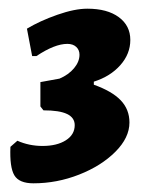

<svg xmlns="http://www.w3.org/2000/svg" viewBox="-20 -748 351 442"><path d="M78 -412Q111 -412 131.5 -425Q152 -438 152 -460Q152 -477 134.5 -485.5Q117 -494 80 -494L73 -503V-559L117 -567Q138 -576 150.5 -591Q163 -606 163 -622Q163 -633 155.5 -640Q148 -647 135 -647Q106 -647 64 -619H54L42 -682Q72 -700 112 -714Q152 -728 181 -728Q227 -728 253.5 -708.5Q280 -689 280 -656Q280 -624 257 -598Q234 -572 196 -560V-553Q238 -538 258 -517Q278 -496 278 -466Q278 -431 245.5 -398.5Q213 -366 162 -346Q111 -326 57 -326Q24 -326 13 -344.5Q2 -363 4 -410L20 -424Q47 -412 78 -412Z"/></svg>

Font: Alegreya SC ExtraBold
Style: Italic
Weight: 800
Italic angle: -7°
Designer: Juan Pablo del Peral
Foundry: Huerta Tipografica
Version: Version 2.007; ttfautohint (v1.6)